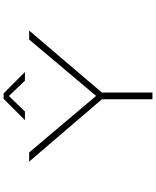

<svg xmlns="http://www.w3.org/2000/svg" viewBox="82 -968 885 1090"><g transform="rotate(-90 525.0 -422.5)"><path d="M661.5 -724H612.5L525.5 -815L437.5 -724H388.5L509.5 -845H540.5ZM507 0V-287L153 -700H205L526 -320L846 -700H897L545 -287V0Z"/></g></svg>

Font: League Mono Extended Thin
Style: Regular
Weight: 100
Width: 9
Designer: Tyler Finck
Foundry: The League of Moveable Type / Tyler Finck
Version: Version 2.210